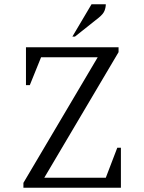

<svg xmlns="http://www.w3.org/2000/svg" viewBox="-20 -882 678 902"><path d="M90 0V-23L439 -613H173L120 -482H102V-660H537V-637L188 -47H477L531 -188H548V0ZM320 -710 410 -862H477Q477 -847 471 -831.5Q465 -816 444 -799L332 -710Z"/></svg>

Font: Spectral Light
Style: Regular
Weight: 300
Designer: Jean-Baptiste Levee
Foundry: Production Type
Version: Version 2.001